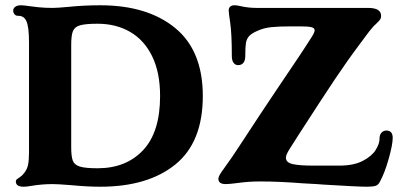

<svg xmlns="http://www.w3.org/2000/svg" viewBox="-20 -698 1509 728"><path d="M40 -10Q40 -15 43.5 -18Q47 -21 55.5 -26.5Q64 -32 70 -40Q82 -54 86 -71.5Q90 -89 90 -120V-538Q90 -596 80 -618Q71 -638 50 -638H48Q40 -638 35 -644Q30 -650 30 -658Q30 -666 37.5 -672Q45 -678 60 -678Q69 -678 97 -674Q103 -673 126.5 -670.5Q150 -668 179 -668Q198 -668 240 -672Q298 -678 360 -678Q539 -678 644 -592Q749 -506 749 -334Q749 -159 645 -74.5Q541 10 360 10Q311 10 249 4Q199 0 179 0Q139 0 97 7Q81 10 70 10Q40 10 40 -10ZM350 -60Q458 -60 522.5 -128.5Q587 -197 587 -334Q587 -423 557 -484.5Q527 -546 473.5 -577Q420 -608 350 -608Q304 -608 283.5 -602Q263 -596 256.5 -580Q250 -564 250 -528V-140Q250 -105 256 -89Q262 -73 282.5 -66.5Q303 -60 350 -60ZM1208 2 1181 0 1127 -3Q1038 -10 967 -10Q922 -10 880 -4Q850 0 836 0Q808 0 808 -20Q808 -31 827 -56Q858 -98 902 -166Q931 -211 964 -260.5Q997 -310 1027 -355Q1129 -505 1162 -558Q1173 -575 1173 -583Q1173 -592 1160.5 -595Q1148 -598 1117 -598H1082Q1037 -598 1008.5 -595Q980 -592 956 -581Q933 -571 924 -560.5Q915 -550 912.5 -535Q910 -520 910 -485Q910 -469 903 -460Q896 -451 883 -451Q872 -451 865.5 -460Q859 -469 859 -485Q859 -569 853 -610.5Q847 -652 847 -659Q847 -662 849 -668Q854 -678 869 -678Q879 -678 891 -675Q921 -668 952 -668H1376Q1425 -668 1425 -638Q1425 -629 1420.5 -623Q1416 -617 1408.5 -610Q1401 -603 1396 -598Q1387 -588 1380.5 -579.5Q1374 -571 1368 -563L1345 -532Q1297 -468 1249.5 -397Q1202 -326 1113 -188L1078 -133Q1064 -111 1064 -100Q1064 -82 1089 -76Q1114 -70 1169 -70H1266Q1321 -70 1355.5 -88Q1390 -106 1404.5 -129.5Q1419 -153 1419 -171Q1419 -187 1426.5 -195Q1434 -203 1445 -203Q1469 -203 1469 -175Q1469 -150 1454 -96.5Q1439 -43 1421 -10Q1415 3 1404.5 6.5Q1394 10 1371 10Q1338 10 1208 2Z"/></svg>

Font: Raigarh
Style: Bold
Weight: 700
Designer: jaikishan Patel
Foundry: MagicType
Version: Version 1.000